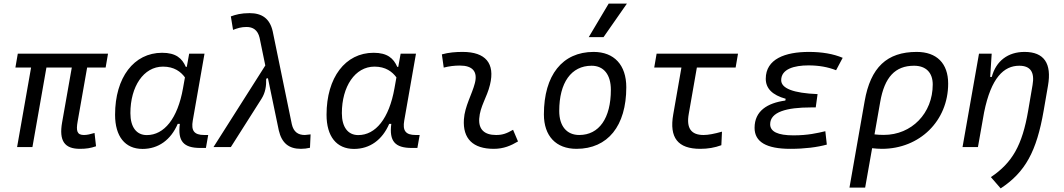

<svg xmlns="http://www.w3.org/2000/svg" viewBox="-20 -815 5899 1064"><path d="M422.4 9.8C459 9.8 481.4 5.9 512.2 -4.4L503.9 -78.1C480.5 -71.3 462.9 -66.9 445.3 -66.9C406.7 -66.9 400.9 -89.4 410.2 -141.6L462.9 -440.9H565.4L578.6 -517.6H78.6L65.4 -440.9H152.3L74.7 0H159.7L237.3 -440.9H377.9L324.2 -136.7C306.2 -34.7 337.4 9.8 422.4 9.8Z M1015.1 -444.3H1009.8C988.8 -492.2 954.6 -522.5 878.4 -522.5C721.7 -522.5 617.7 -385.3 617.7 -179.2C617.7 -59.1 672.9 10.3 770 10.3C857.4 10.3 926.8 -39.6 964.8 -128.4H976.6C964.4 -32.7 996.6 4.9 1090.3 4.9H1121.1L1133.8 -66.9H1111.8C1055.2 -66.9 1038.6 -91.3 1048.3 -147L1113.3 -517.6H1028.3ZM883.3 -445.8C945.3 -445.8 981.9 -417.5 1004.9 -386.2L994.1 -325.7C964.4 -157.7 889.6 -66.4 793.5 -66.4C736.3 -66.4 702.6 -110.4 702.6 -188C702.6 -335 775.4 -445.8 883.3 -445.8Z M1647.5 9.8C1665 9.8 1680.7 7.8 1697.8 3.9L1701.2 -70.3C1682.6 -67.9 1672.9 -66.9 1669.4 -66.9C1631.8 -66.9 1606.9 -84 1597.2 -126.5L1491.2 -641.6C1475.1 -712.4 1431.6 -742.2 1363.3 -742.2C1315.9 -742.2 1286.1 -733.9 1259.3 -724.1L1271.5 -649.4C1295.9 -658.7 1316.4 -665.5 1346.2 -665.5C1381.8 -665.5 1408.2 -648.9 1418.5 -606L1450.2 -452.1L1163.1 0H1259.3L1429.2 -267.6C1450.7 -301.8 1456.1 -337.4 1455.1 -378.9L1464.8 -381.8L1524.9 -92.8C1541.5 -21 1581.5 9.8 1647.5 9.8Z M2187 -444.3H2181.6C2160.6 -492.2 2126.5 -522.5 2050.3 -522.5C1893.6 -522.5 1789.6 -385.3 1789.6 -179.2C1789.6 -59.1 1844.7 10.3 1941.9 10.3C2029.3 10.3 2098.6 -39.6 2136.7 -128.4H2148.4C2136.2 -32.7 2168.5 4.9 2262.2 4.9H2293L2305.7 -66.9H2283.7C2227.1 -66.9 2210.4 -91.3 2220.2 -147L2285.2 -517.6H2200.2ZM2055.2 -445.8C2117.2 -445.8 2153.8 -417.5 2176.8 -386.2L2166 -325.7C2136.2 -157.7 2061.5 -66.4 1965.3 -66.4C1908.2 -66.4 1874.5 -110.4 1874.5 -188C1874.5 -335 1947.3 -445.8 2055.2 -445.8Z M2823.2 -95.7C2786.6 -74.7 2764.2 -66.9 2729 -66.9C2664.1 -66.9 2631.8 -98.1 2635.7 -157.7C2640.1 -225.6 2678.7 -275.4 2695.3 -345.2C2724.6 -464.4 2670.4 -527.3 2543.9 -527.3C2505.4 -527.3 2466.8 -524.4 2428.7 -513.7L2439 -440.4C2468.8 -448.2 2498.5 -451.7 2528.3 -451.7C2598.6 -451.7 2627.9 -418.5 2611.8 -355C2596.7 -293.9 2555.2 -226.1 2550.8 -153.3C2543.9 -46.4 2601.1 9.8 2716.3 9.8C2771.5 9.8 2812 -8.3 2850.6 -31.2Z M3174.8 9.8C3348.1 9.8 3450.7 -117.2 3450.7 -331.5C3450.7 -455.1 3383.3 -527.3 3269.5 -527.3C3096.7 -527.3 2994.1 -398.4 2994.1 -181.2C2994.1 -61 3061.5 9.8 3174.8 9.8ZM3189.9 -66.9C3120.6 -66.9 3079.1 -116.2 3079.1 -200.2C3079.1 -357.4 3146 -450.7 3258.3 -450.7C3326.2 -450.7 3365.2 -400.9 3365.2 -317.4C3365.2 -159.7 3299.8 -66.9 3189.9 -66.9ZM3242.7 -609.4H3324.7L3454.1 -794.9H3353Z M3860.8 9.8C3902.8 9.8 3940.4 3.4 3977.5 -10.3L3981 -85.4C3938 -73.2 3904.8 -66.9 3878.9 -66.9C3809.6 -66.9 3782.7 -105 3796.9 -184.1L3841.8 -440.9H4056.6L4069.8 -517.6H3618.7L3605.5 -440.9H3756.3L3710.9 -181.2C3688 -51.8 3736.3 9.8 3860.8 9.8Z M4359.9 9.8C4439.9 9.8 4508.3 1 4562 -13.7L4553.7 -87.9C4509.8 -77.6 4457.5 -64.9 4377 -64.9C4290.5 -64.9 4248 -85.4 4248 -126.5C4248 -194.3 4337.9 -219.7 4474.6 -219.7H4500.5L4510.7 -293.5C4376.5 -298.8 4309.1 -325.2 4309.1 -370.6C4309.1 -432.1 4380.4 -452.6 4460 -452.6C4517.1 -452.6 4567.4 -443.8 4613.3 -425.8L4649.9 -494.6C4597.7 -516.6 4535.2 -527.3 4462.4 -527.3C4331.5 -527.3 4223.6 -488.3 4223.6 -378.4C4223.6 -324.7 4260.3 -288.1 4334 -267.6L4332 -257.8C4232.4 -244.1 4161.6 -200.2 4161.6 -106.4C4161.6 -28.3 4227.5 9.8 4359.9 9.8Z M5060.1 -527.3C4895 -527.3 4804.2 -441.4 4771.5 -253.9L4687.5 224.6H4774.4L4813 6.3C4831.1 8.3 4848.6 9.8 4867.2 9.8C5076.7 9.8 5234.4 -145.5 5234.4 -351.6C5234.4 -463.9 5170.9 -527.3 5060.1 -527.3ZM4826.2 -70.3 4857.9 -250.5C4881.8 -387.7 4940.9 -450.7 5045.4 -450.7C5111.3 -450.7 5148.9 -412.6 5148.9 -346.7C5148.9 -187.5 5032.2 -67.4 4877.9 -67.4C4858.9 -67.4 4841.3 -68.4 4826.2 -70.3Z M5314 0H5399.4L5433.6 -192.9C5472.7 -384.8 5543 -450.7 5628.4 -450.7C5690.9 -450.7 5714.4 -414.6 5702.1 -344.2L5677.7 -201.2C5645 -10.7 5590.3 86.4 5471.2 166.5L5525.4 229C5661.6 139.2 5724.6 24.4 5763.7 -202.1L5787.6 -340.3C5809.1 -463.4 5766.1 -527.3 5657.7 -527.3C5565.9 -527.3 5499.5 -477.1 5476.1 -388.7H5467.3L5475.6 -517.6H5405.3Z"/></svg>

Font: Cascadia Code SemiLight
Style: Italic
Weight: 350
Italic angle: -10°
Monospace: yes
Designer: Aaron Bell
Foundry: Saja Typeworks
Version: Version 2404.023